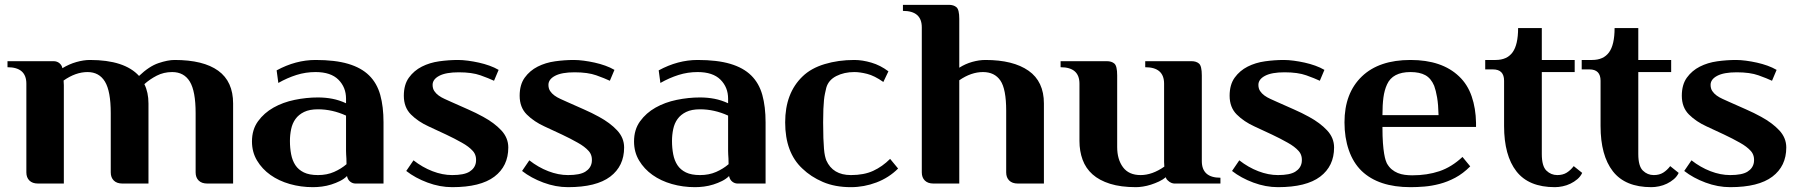

<svg xmlns="http://www.w3.org/2000/svg" viewBox="-20 -759 7427 794"><path d="M244 0H137Q114 0 101.5 -12.5Q89 -25 89 -46V-413Q89 -481 11 -481V-506H201Q216 -506 226 -497.5Q236 -489 238 -477Q266 -494 296 -502.5Q326 -511 352 -511Q495 -511 555 -445Q597 -485 635.5 -498Q674 -511 702 -511Q821 -511 882.5 -466.5Q944 -422 944 -331V0H837Q814 0 801.5 -12.5Q789 -25 789 -46V-291Q789 -382 765 -421.5Q741 -461 692 -461Q657 -461 628 -446Q599 -431 577 -411Q594 -377 594 -331V0H486Q463 0 450.5 -12.5Q438 -25 438 -46V-291Q438 -382 414 -421.5Q390 -461 342 -461Q293 -461 243 -426Q244 -416 244 -407Q244 -398 244 -389Z M1566 0H1450Q1438 0 1428 -8Q1418 -16 1415 -31Q1403 -19 1386 -10.5Q1369 -2 1350 4Q1331 10 1311.5 12.5Q1292 15 1274 15Q1224 15 1178.5 2Q1133 -11 1098.5 -35.5Q1064 -60 1043 -95Q1022 -130 1022 -174Q1022 -223 1047 -257.5Q1072 -292 1111 -314Q1150 -336 1198.5 -346Q1247 -356 1295 -356Q1326 -356 1354.5 -350.5Q1383 -345 1411 -332V-351Q1411 -398 1379.5 -429.5Q1348 -461 1285 -461Q1244 -461 1206 -449Q1168 -437 1131 -416L1124 -468Q1203 -511 1285 -511Q1366 -511 1420 -495Q1474 -479 1506.5 -447Q1539 -415 1552.5 -366.5Q1566 -318 1566 -253ZM1411 -281Q1354 -307 1295 -307Q1260 -307 1237.5 -296Q1215 -285 1202 -267Q1189 -249 1184 -225Q1179 -201 1179 -176Q1179 -147 1184 -121Q1189 -95 1201.5 -76Q1214 -57 1236.5 -46Q1259 -35 1295 -35Q1332 -35 1361.5 -48Q1391 -61 1413 -80Q1413 -95 1412.5 -103.5Q1412 -112 1411.5 -119.5Q1411 -127 1411 -135Q1411 -143 1411 -157Z M2023 -425Q2002 -435 1967 -447.5Q1932 -460 1877 -460Q1824 -460 1796.5 -445.5Q1769 -431 1769 -408Q1769 -393 1776 -382.5Q1783 -372 1794 -364Q1805 -356 1818.5 -350Q1832 -344 1845 -338Q1883 -321 1916 -306.5Q1949 -292 1978 -276Q2024 -251 2053 -220Q2082 -189 2082 -149Q2082 -72 2024.5 -28.5Q1967 15 1850 15Q1799 15 1748 -4Q1697 -23 1660 -52L1690 -96Q1727 -67 1768.5 -51Q1810 -35 1850 -35Q1899 -35 1921.5 -49Q1944 -63 1948 -87Q1952 -116 1935.5 -134.5Q1919 -153 1890 -169Q1860 -186 1825 -202.5Q1790 -219 1753 -236Q1709 -256 1679.5 -285.5Q1650 -315 1650 -363Q1650 -409 1671 -438Q1692 -467 1724.5 -483.5Q1757 -500 1796.5 -505.5Q1836 -511 1874 -511Q1893 -511 1915.5 -508Q1938 -505 1960.5 -500Q1983 -495 2004 -487.5Q2025 -480 2042 -470Z M2502 -425Q2481 -435 2446 -447.5Q2411 -460 2356 -460Q2303 -460 2275.5 -445.5Q2248 -431 2248 -408Q2248 -393 2255 -382.5Q2262 -372 2273 -364Q2284 -356 2297.5 -350Q2311 -344 2324 -338Q2362 -321 2395 -306.5Q2428 -292 2457 -276Q2503 -251 2532 -220Q2561 -189 2561 -149Q2561 -72 2503.5 -28.5Q2446 15 2329 15Q2278 15 2227 -4Q2176 -23 2139 -52L2169 -96Q2206 -67 2247.5 -51Q2289 -35 2329 -35Q2378 -35 2400.5 -49Q2423 -63 2427 -87Q2431 -116 2414.5 -134.5Q2398 -153 2369 -169Q2339 -186 2304 -202.5Q2269 -219 2232 -236Q2188 -256 2158.5 -285.5Q2129 -315 2129 -363Q2129 -409 2150 -438Q2171 -467 2203.5 -483.5Q2236 -500 2275.5 -505.5Q2315 -511 2353 -511Q2372 -511 2394.5 -508Q2417 -505 2439.5 -500Q2462 -495 2483 -487.5Q2504 -480 2521 -470Z M3146 0H3030Q3018 0 3008 -8Q2998 -16 2995 -31Q2983 -19 2966 -10.5Q2949 -2 2930 4Q2911 10 2891.5 12.5Q2872 15 2854 15Q2804 15 2758.5 2Q2713 -11 2678.5 -35.5Q2644 -60 2623 -95Q2602 -130 2602 -174Q2602 -223 2627 -257.5Q2652 -292 2691 -314Q2730 -336 2778.5 -346Q2827 -356 2875 -356Q2906 -356 2934.5 -350.5Q2963 -345 2991 -332V-351Q2991 -398 2959.5 -429.5Q2928 -461 2865 -461Q2824 -461 2786 -449Q2748 -437 2711 -416L2704 -468Q2783 -511 2865 -511Q2946 -511 3000 -495Q3054 -479 3086.5 -447Q3119 -415 3132.5 -366.5Q3146 -318 3146 -253ZM2991 -281Q2934 -307 2875 -307Q2840 -307 2817.5 -296Q2795 -285 2782 -267Q2769 -249 2764 -225Q2759 -201 2759 -176Q2759 -147 2764 -121Q2769 -95 2781.5 -76Q2794 -57 2816.5 -46Q2839 -35 2875 -35Q2912 -35 2941.5 -48Q2971 -61 2993 -80Q2993 -95 2992.5 -103.5Q2992 -112 2991.5 -119.5Q2991 -127 2991 -135Q2991 -143 2991 -157Z M3694 -62Q3656 -24 3604.5 -4.5Q3553 15 3499 15Q3433 15 3383 -6.5Q3333 -28 3298 -62Q3227 -128 3227 -253Q3227 -374 3299 -443Q3334 -477 3390.5 -494Q3447 -511 3513 -511Q3546 -511 3583.5 -500Q3621 -489 3654 -464L3633 -420Q3596 -446 3566 -453.5Q3536 -461 3513 -461Q3471 -461 3438.5 -444.5Q3406 -428 3397 -396Q3394 -383 3391.5 -371.5Q3389 -360 3387.5 -345Q3386 -330 3385 -308Q3384 -286 3384 -253Q3384 -214 3385 -188Q3386 -162 3387.5 -144Q3389 -126 3391.5 -115Q3394 -104 3397 -96Q3424 -35 3499 -35Q3553 -35 3591 -52.5Q3629 -70 3661 -102Z M4055 -511Q4170 -511 4233.5 -466.5Q4297 -422 4297 -331V0H4189Q4166 0 4153.5 -12.5Q4141 -25 4141 -46V-301Q4141 -391 4117 -426Q4093 -461 4045 -461Q3996 -461 3947 -427V0H3840Q3817 0 3804.5 -12.5Q3792 -25 3792 -46V-646Q3792 -714 3714 -714V-739H3904Q3924 -739 3935.5 -729Q3947 -719 3947 -681V-479Q3972 -495 4000.5 -503Q4029 -511 4055 -511Z M4794 -413Q4794 -481 4716 -481V-506H4907Q4927 -506 4938.5 -496Q4950 -486 4950 -447V-93Q4950 -24 5027 -24V0H4836Q4831 0 4823.5 -3Q4816 -6 4808 -14Q4803 -18 4801 -26Q4789 -16 4773 -8.5Q4757 -1 4740 4.5Q4723 10 4706.5 12.5Q4690 15 4678 15Q4615 15 4570.5 1Q4526 -13 4498 -38Q4470 -63 4457 -98.5Q4444 -134 4444 -176V-413Q4444 -481 4366 -481V-506H4557Q4577 -506 4588.5 -496Q4600 -486 4600 -447V-151Q4600 -100 4624 -67.5Q4648 -35 4697 -35Q4745 -35 4795 -70Q4794 -80 4794 -89Q4794 -98 4794 -107Z M5438 -425Q5417 -435 5382 -447.5Q5347 -460 5292 -460Q5239 -460 5211.5 -445.5Q5184 -431 5184 -408Q5184 -393 5191 -382.5Q5198 -372 5209 -364Q5220 -356 5233.5 -350Q5247 -344 5260 -338Q5298 -321 5331 -306.5Q5364 -292 5393 -276Q5439 -251 5468 -220Q5497 -189 5497 -149Q5497 -72 5439.5 -28.5Q5382 15 5265 15Q5214 15 5163 -4Q5112 -23 5075 -52L5105 -96Q5142 -67 5183.5 -51Q5225 -35 5265 -35Q5314 -35 5336.5 -49Q5359 -63 5363 -87Q5367 -116 5350.5 -134.5Q5334 -153 5305 -169Q5275 -186 5240 -202.5Q5205 -219 5168 -236Q5124 -256 5094.5 -285.5Q5065 -315 5065 -363Q5065 -409 5086 -438Q5107 -467 5139.5 -483.5Q5172 -500 5211.5 -505.5Q5251 -511 5289 -511Q5308 -511 5330.5 -508Q5353 -505 5375.5 -500Q5398 -495 5419 -487.5Q5440 -480 5457 -470Z M5929 -283Q5928 -327 5923 -356Q5918 -385 5911 -404Q5898 -435 5874.5 -448Q5851 -461 5813 -461Q5739 -461 5716 -410Q5705 -386 5701 -355.5Q5697 -325 5697 -283ZM5813 15Q5681 15 5611 -52Q5576 -86 5558 -138Q5540 -190 5540 -253Q5540 -374 5612 -443Q5683 -511 5813 -511Q5943 -511 6014 -443Q6049 -410 6066 -360.5Q6083 -311 6084 -251V-234H5697Q5697 -194 5699 -167.5Q5701 -141 5704 -123.5Q5707 -106 5710 -97Q5713 -88 5715 -84Q5724 -68 5735.5 -58.5Q5747 -49 5760.5 -43.5Q5774 -38 5789.5 -36Q5805 -34 5820 -34Q5882 -34 5932.5 -51Q5983 -68 6028 -110L6060 -71Q6030 -41 5998 -24Q5966 -7 5933.5 1.5Q5901 10 5870.5 12.5Q5840 15 5813 15Z M6356 -122Q6356 -72 6375 -53.5Q6394 -35 6420 -35Q6443 -35 6459 -45Q6475 -55 6488 -72L6523 -44Q6516 -29 6503 -18Q6490 -7 6474.5 0.5Q6459 8 6442 11.5Q6425 15 6410 15Q6302 15 6251 -50.5Q6200 -116 6200 -238V-425Q6200 -472 6154 -472H6122V-511H6165Q6212 -511 6235 -542.5Q6258 -574 6258 -643H6356V-511H6492V-461H6356Z M6755 -122Q6755 -72 6774 -53.5Q6793 -35 6819 -35Q6842 -35 6858 -45Q6874 -55 6887 -72L6922 -44Q6915 -29 6902 -18Q6889 -7 6873.5 0.5Q6858 8 6841 11.5Q6824 15 6809 15Q6701 15 6650 -50.5Q6599 -116 6599 -238V-425Q6599 -472 6553 -472H6521V-511H6564Q6611 -511 6634 -542.5Q6657 -574 6657 -643H6755V-511H6891V-461H6755Z M7308 -425Q7287 -435 7252 -447.5Q7217 -460 7162 -460Q7109 -460 7081.5 -445.5Q7054 -431 7054 -408Q7054 -393 7061 -382.5Q7068 -372 7079 -364Q7090 -356 7103.5 -350Q7117 -344 7130 -338Q7168 -321 7201 -306.5Q7234 -292 7263 -276Q7309 -251 7338 -220Q7367 -189 7367 -149Q7367 -72 7309.5 -28.5Q7252 15 7135 15Q7084 15 7033 -4Q6982 -23 6945 -52L6975 -96Q7012 -67 7053.5 -51Q7095 -35 7135 -35Q7184 -35 7206.5 -49Q7229 -63 7233 -87Q7237 -116 7220.5 -134.5Q7204 -153 7175 -169Q7145 -186 7110 -202.5Q7075 -219 7038 -236Q6994 -256 6964.5 -285.5Q6935 -315 6935 -363Q6935 -409 6956 -438Q6977 -467 7009.5 -483.5Q7042 -500 7081.5 -505.5Q7121 -511 7159 -511Q7178 -511 7200.5 -508Q7223 -505 7245.5 -500Q7268 -495 7289 -487.5Q7310 -480 7327 -470Z"/></svg>

Font: Cafe24 Danjunghae
Style: Regular
Weight: 400
Designer: Cafe24 thkim, hmlim, mnelim, nhlee, sslee, sskim, smlim, yjkim, sdjeong, hskwak & 4IRTF
Foundry: Cafe24
Version: Version 1.000